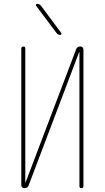

<svg xmlns="http://www.w3.org/2000/svg" viewBox="-20 -970 540 990"><path d="M106.4 0Q90.8 0 89.8 -15.6V-719.7Q89.8 -729.5 100.1 -730Q110.4 -730.5 110.4 -719.7V-30.3Q110.4 -29.3 111.3 -29.3Q112.3 -29.3 112.3 -30.3L372.1 -714.8Q377 -729.5 393.6 -730.5Q409.2 -730.5 410.2 -713.9V-9.8Q410.2 0 399.9 0Q389.6 0 389.6 -9.8V-700.2Q389.6 -701.2 388.7 -701.2Q387.7 -701.2 387.7 -700.2L127.9 -14.6Q123 0 106.4 0ZM271.5 -799.8 166 -940.4Q164.1 -943.4 165.5 -946.8Q167 -950.2 170.9 -950.2Q182.6 -950.2 191.4 -940.4L295.9 -799.8Q297.9 -796.9 296.4 -793.5Q294.9 -790 291 -790Q279.3 -790 271.5 -799.8Z"/></svg>

Font: Rounded Mgen+ 1mn thin
Style: Regular
Weight: 100
Designer: [Source Han Sans]
Ryoko NISHIZUKA  (kana & ideographs); Paul D. Hunt (Latin, Greek & Cyrillic); Wenlong ZHANG  (bopomofo
Version: Version 1.059.20150602